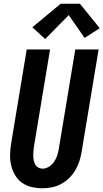

<svg xmlns="http://www.w3.org/2000/svg" viewBox="-20 -1000 554 1028"><path d="M207 8Q176 8 147.5 1Q119 -6 96.5 -22.5Q74 -39 60 -63.5Q46 -88 39.5 -116Q33 -144 34 -174Q35 -204 40 -234L123 -735H248L162 -217Q160 -204 159 -191.5Q158 -179 158 -166.5Q158 -154 160.5 -142Q163 -130 168.5 -119.5Q174 -109 185 -103Q196 -97 208 -97Q226 -97 243 -108Q260 -119 270.5 -135Q281 -151 286.5 -168.5Q292 -186 295 -204L383 -735H508L417 -187Q413 -162 405 -137Q397 -112 383.5 -89Q370 -66 350 -46.5Q330 -27 306.5 -14.5Q283 -2 257.5 3Q232 8 207 8ZM222 -791 153 -854 305 -980H408L514 -849L433 -797L348 -919Z"/></svg>

Font: Iosevka SS04 Extrabold Oblique
Style: Regular
Weight: 800
Italic angle: -9°
Monospace: yes
Designer: Belleve Invis
Foundry: Belleve Invis
Version: Version 19.0.0; ttfautohint (v1.8.4)